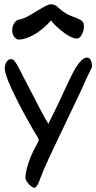

<svg xmlns="http://www.w3.org/2000/svg" viewBox="-20 -873 455 907"><path d="M163.1 -208.5Q163.1 -211.4 161.4 -217.3Q159.7 -223.1 157.2 -226.1Q142.1 -249 103.8 -318.1Q65.4 -387.2 33.9 -455.3Q2.4 -523.4 2.4 -551.3Q2.4 -567.9 11.2 -580.8Q20 -593.8 30.8 -593.8Q39.1 -593.8 44.9 -588.6Q50.8 -583.5 59.6 -568.4Q68.8 -552.7 110.8 -470.7Q138.2 -417.5 166.7 -362.8Q195.3 -308.1 208.5 -288.1L251.5 -375.5L280.8 -438Q305.7 -492.7 322.3 -525.1Q338.9 -557.6 356.7 -579.3Q374.5 -601.1 391.6 -601.1Q402.3 -601.1 408.4 -589.1Q414.6 -577.1 414.6 -560.1Q414.6 -556.6 412.4 -551.3Q410.2 -545.9 406.2 -538.6Q393.6 -514.2 384.8 -494.6Q366.7 -450.7 295.9 -304.7Q240.2 -188.5 212.9 -129.9Q185.5 -71.3 169.4 -28.3Q167 -17.6 158.2 -1.7Q149.4 14.2 142.6 14.2Q136.7 14.2 126.5 6.3Q116.2 -1.5 108.2 -12.9Q100.1 -24.4 100.1 -36.1Q101.1 -62.5 114.3 -102.5Q127.4 -142.6 147 -177.7Q151.4 -186 156.2 -195.3Q161.1 -204.6 163.1 -208.5ZM68.8 -686Q57.6 -686 47.6 -699Q37.6 -711.9 37.6 -729Q37.6 -748.5 47.4 -763.7Q57.1 -778.8 68.8 -780.3Q85.9 -782.7 105.7 -793Q125.5 -803.2 155.3 -821.8Q182.1 -837.9 197 -845.5Q211.9 -853 221.7 -853Q237.8 -852.1 250.5 -841.8Q287.1 -804.7 338.4 -789.6Q352.1 -783.7 359.1 -779.8Q366.2 -775.9 371.3 -768.8Q376.5 -761.7 376.5 -751Q376.5 -733.4 371.3 -719.7Q366.2 -706.1 358.6 -698.5Q351.1 -690.9 343.8 -690.9Q319.8 -690.9 283.2 -717.8Q246.6 -744.6 220.2 -776.4Q199.7 -751 172.6 -730.5Q145.5 -710 117.9 -698Q90.3 -686 68.8 -686Z"/></svg>

Font: Dekko
Style: Regular
Weight: 400
Designer: Multiple
Foundry: Sorkin Type
Version: Version 2.001